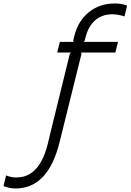

<svg xmlns="http://www.w3.org/2000/svg" viewBox="-238 -865 748 1100"><path d="M438 -625 422.9 -564H226.1L229 -557.1L104 -53.2Q38.6 214.8 -148.9 214.8Q-183.6 214.8 -217.8 201.2L-203.1 140.1Q-172.4 151.9 -145 151.9Q-46.4 151.9 4.9 46.9Q21.5 14.6 36.1 -42Q38.6 -51.8 56.2 -126L162.1 -557.1L169.9 -564H89.8L105 -625H185.1L181.2 -631.8L187 -655.8Q208.5 -744.6 270.8 -794.9Q333 -845.2 419.9 -845.2Q457.5 -845.2 490.2 -833L475.1 -771Q437.5 -783.2 407.2 -783.2Q345.7 -783.2 306.6 -748.3Q267.6 -713.4 252 -650.9L247.1 -631.8L241.2 -625Z"/></svg>

Font: Sinkin Sans 300 Light Italic
Style: Regular
Weight: 300
Italic angle: -112°
Designer: Keith Bates
Foundry: K-Type
Version: Sinkin Sans (version 1.0)  by Keith Bates   •   © 2014   www